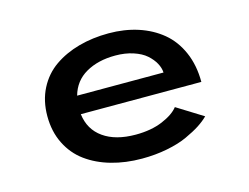

<svg xmlns="http://www.w3.org/2000/svg" viewBox="-78 -638 1005 774"><g transform="rotate(-15 425.0 -250.5)"><path d="M717 -88Q700.5 -71.5 677 -56.2Q653.5 -41 618.2 -24.8Q583 -8.5 533.2 1.2Q483.5 11 428 11Q359 11 300.2 -5.8Q241.5 -22.5 197.2 -54.8Q153 -87 127.8 -137.8Q102.5 -188.5 102.5 -253Q102.5 -317 128.2 -367.2Q154 -417.5 199 -448.8Q244 -480 302 -496Q360 -512 427 -512Q493 -512 549.2 -493.8Q605.5 -475.5 647.8 -440.5Q690 -405.5 714 -350.5Q738 -295.5 738 -226H235Q243 -160.5 293.8 -124.8Q344.5 -89 428 -89Q493 -89 540.5 -109Q588 -129 608.5 -155.5ZM430 -418.5Q357.5 -418.5 306.8 -389.2Q256 -360 240 -302H600.5Q599.5 -321.5 588.8 -341.2Q578 -361 558 -378.8Q538 -396.5 504.5 -407.5Q471 -418.5 430 -418.5Z"/></g></svg>

Font: League Mono Wide Medium
Style: Regular
Weight: 500
Width: 8
Designer: Tyler Finck
Foundry: The League of Moveable Type / Tyler Finck
Version: Version 2.210